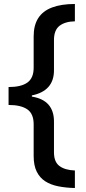

<svg xmlns="http://www.w3.org/2000/svg" viewBox="-20 -777 430 964"><path d="M356 167Q311 166 273 158.5Q235 151 207.5 133.5Q180 116 164.5 85Q149 54 149 6V-153Q149 -206 117 -228Q85 -250 23 -250V-340Q86 -340 117.5 -362.5Q149 -385 149 -437V-595Q149 -650 172 -686Q195 -722 241.5 -739.5Q288 -757 356 -757V-670Q307 -669 279 -647.5Q251 -626 251 -576V-424Q251 -372 223 -340.5Q195 -309 140 -298V-292Q196 -283 223.5 -251.5Q251 -220 251 -167V-12Q251 36 278.5 56.5Q306 77 356 79Z"/></svg>

Font: Menbere
Style: Regular
Weight: 400
Designer: Aleme Tadesse
Foundry: Sorkin Type Co
Version: Version 1.000